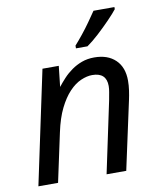

<svg xmlns="http://www.w3.org/2000/svg" viewBox="-86 -834 750 904"><g transform="rotate(-10 289.5 -381.5)"><path d="M139 -539H217L206 -440Q220 -458 238 -477.5Q256 -497 278.5 -513Q301 -529 328 -539Q355 -549 388 -549Q452 -549 489 -513.5Q526 -478 526 -414Q526 -391 522.5 -367Q519 -343 515 -325L444 3H350L422 -337Q426 -360 429 -375.5Q432 -391 432 -405Q432 -469 364 -469Q339 -469 310 -456.5Q281 -444 254 -415.5Q227 -387 204.5 -341.5Q182 -296 168 -230L118 3H24ZM311 -606V-619Q328 -638 349 -664Q370 -690 389 -717Q408 -744 423 -766H523V-756Q509 -738 481.5 -709.5Q454 -681 423 -652.5Q392 -624 366 -606Z"/></g></svg>

Font: BC Sans
Style: Italic
Weight: 400
Italic angle: -12°
Designer: Monotype Design Team
Designer: Province of B.C.
Foundry: Monotype Imaging Inc.
Version: Version 2.000;GOOG;noto-source:20170915:90ef993387c0